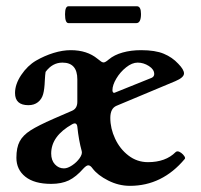

<svg xmlns="http://www.w3.org/2000/svg" viewBox="-20 -586 646 617"><path d="M277.3 -44.9Q270.5 -54.7 263.7 -54.7Q257.8 -54.7 248.5 -44.9Q224.6 -17.6 201.2 -6.3Q177.7 4.9 144.5 4.9Q90.3 4.9 61.5 -18.1Q32.7 -41 32.7 -79.1Q32.7 -111.8 43.2 -131.6Q53.7 -151.4 78.1 -167Q102.5 -182.6 152.8 -204.6L211.4 -230Q228.5 -237.3 228.5 -258.8V-331.1Q228.5 -384.8 180.7 -384.8Q148.4 -384.8 126.5 -355Q125 -346.7 124 -326.7Q123 -299.3 118.7 -283.7Q114.3 -267.6 102.1 -257.8Q89.8 -248 71.3 -248Q28.3 -248 28.3 -287.1Q28.3 -315.4 48.3 -345.2Q68.4 -375 95.7 -391.1Q122.6 -406.7 151.9 -415.8Q181.2 -424.8 207.5 -424.8Q259.8 -424.8 293.5 -397Q301.3 -390.6 305.4 -387.9Q309.6 -385.3 313 -385.3Q318.4 -385.3 329.6 -395Q347.2 -409.7 374 -417.2Q400.9 -424.8 433.6 -424.8Q479 -424.8 506.3 -413.3Q533.7 -401.9 552.7 -381.3Q571.3 -362.3 571.3 -350.1Q571.3 -336.9 543.5 -325.2L354.5 -246.1Q334.5 -237.8 334.5 -207Q334.5 -173.3 349.9 -140.4Q365.2 -107.4 392.8 -86.2Q420.4 -64.9 455.6 -64.9Q512.2 -64.9 544.4 -97.2Q546.9 -99.6 550.3 -99.6Q555.7 -99.6 562.3 -94.7Q568.8 -89.8 572.5 -84Q576.2 -78.1 573.7 -75.2Q501.5 11.2 397.5 11.2Q361.3 11.2 327.6 -5.9Q293.9 -22.9 277.3 -44.9ZM467.3 -335.9Q475.6 -339.8 475.6 -348.1Q475.6 -362.8 458.5 -373.8Q441.4 -384.8 422.4 -384.8Q404.3 -384.8 385.3 -369.6Q366.2 -354.5 353.8 -333.5Q341.3 -312.5 341.3 -295.9Q341.3 -291.5 343.5 -289.1Q345.7 -286.6 348.6 -288.1ZM242.7 -100.1Q232.9 -135.7 228.5 -179.2Q227.1 -189.5 220.2 -189.5Q217.3 -189.5 212.4 -187Q144.5 -148.9 144.5 -92.8Q144.5 -70.8 156.5 -57.9Q168.5 -44.9 185.5 -44.9Q197.3 -44.9 211.9 -54.7Q226.6 -64.5 235.8 -77.6Q245.1 -90.8 242.7 -100.1ZM200.2 -511.7Q189 -511.7 189 -540Q189 -565.9 200.2 -565.9H419.9Q433.1 -565.9 433.1 -541Q433.1 -511.7 418 -511.7Z"/></svg>

Font: JuniusX
Style: Bold
Weight: 700
Designer: Peter S. Baker
Foundry: Briery Creek Software
Version: Version 1.004